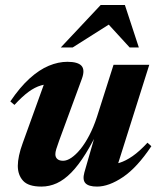

<svg xmlns="http://www.w3.org/2000/svg" viewBox="-20 -710 613 744"><path d="M307 -42 362.5 -235 371.5 -226.5Q341 -161.5 312.5 -115.5Q284 -69.5 256.2 -41.2Q228.5 -13 200 0Q171.5 13 140.5 13Q90 13 69.5 -9.5Q49 -32 49 -67.5Q49 -85 53.8 -107.5Q58.5 -130 68 -155.5L163.5 -420L189.5 -384Q163 -386 139 -379Q115 -372 90.5 -354Q66 -336 36 -303.5L20 -317Q57.5 -372.5 95 -406.2Q132.5 -440 169.2 -455.2Q206 -470.5 241 -470.5Q282 -470.5 296 -454.8Q310 -439 297 -404L209 -164.5Q201.5 -144 198 -132.2Q194.5 -120.5 194.5 -112.5Q194.5 -100.5 202.2 -93.8Q210 -87 224.5 -87Q239.5 -87 256.8 -98.8Q274 -110.5 291.8 -132.2Q309.5 -154 326 -185.5Q342.5 -217 355.5 -256.5L420 -459H558.5L426 -39.5L399 -72Q420 -72 443.5 -79.2Q467 -86.5 493.8 -105Q520.5 -123.5 551.5 -157L566.5 -143.5Q511.5 -61 456.8 -24Q402 13 356 13Q323.5 13 311.2 0Q299 -13 307 -42ZM215.5 -526 370 -690.5H464L518 -526H482.5L384.5 -633H430.5L261.5 -526Z"/></svg>

Font: Newsreader 36pt
Style: Bold Italic
Weight: 700
Italic angle: -17°
Designer: Hugues Gentile
Foundry: Production Type
Version: Version 1.003